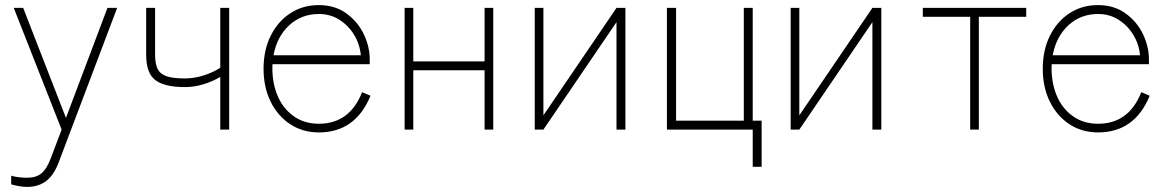

<svg xmlns="http://www.w3.org/2000/svg" viewBox="-20 -509 4588 754"><path d="M87 225Q71 225 54.5 222Q38 219 24 215V181Q37 185 54 187Q71 189 87 189Q122 189 143 171.5Q164 154 180 111L222 0L34 -478H71L239 -46L402 -478H440L213 122Q194 176 163 200.5Q132 225 87 225Z M845 0V-207Q815 -189 779 -178Q743 -167 706 -167Q627 -167 590.5 -194Q554 -221 554 -295V-478H589V-295Q589 -260 598.5 -239.5Q608 -219 633 -210Q658 -201 706 -201Q743 -201 780.5 -213Q818 -225 845 -243V-478H880V0Z M1232 11Q1169 11 1120 -21Q1071 -53 1043 -109.5Q1015 -166 1015 -239Q1015 -312 1043 -368.5Q1071 -425 1120 -457Q1169 -489 1232 -489Q1295 -489 1340 -456.5Q1385 -424 1408.5 -375Q1432 -326 1432 -275V-257H1050Q1047 -191 1068 -138Q1089 -85 1131.5 -54Q1174 -23 1232 -23Q1353 -23 1402 -147L1435 -133Q1376 11 1232 11ZM1054 -292H1397Q1393 -335 1371 -371.5Q1349 -408 1313.5 -431Q1278 -454 1232 -454Q1164 -454 1116 -410Q1068 -366 1054 -292Z M1569 0V-478H1603V-268H1883V-478H1917V0H1883V-233H1603V0Z M2080 0V-478H2114V-56L2401 -478H2436V0H2401V-422L2114 0Z M2936 146V0H2599V-478H2635V-35H2901V-478H2936V-35H2971V146Z M3085 0V-478H3119V-56L3406 -478H3441V0H3406V-422L3119 0Z M3790 0V-443H3604V-478H4010V-443H3824V0Z M4292 11Q4229 11 4180 -21Q4131 -53 4103 -109.5Q4075 -166 4075 -239Q4075 -312 4103 -368.5Q4131 -425 4180 -457Q4229 -489 4292 -489Q4355 -489 4400 -456.5Q4445 -424 4468.5 -375Q4492 -326 4492 -275V-257H4110Q4107 -191 4128 -138Q4149 -85 4191.5 -54Q4234 -23 4292 -23Q4413 -23 4462 -147L4495 -133Q4436 11 4292 11ZM4114 -292H4457Q4453 -335 4431 -371.5Q4409 -408 4373.5 -431Q4338 -454 4292 -454Q4224 -454 4176 -410Q4128 -366 4114 -292Z"/></svg>

Font: Zen Kaku Gothic New Light
Style: Regular
Weight: 300
Designer: Yoshimichi Ohira
Foundry: Positype
Version: Version 1.002